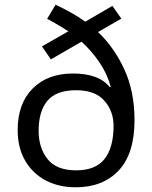

<svg xmlns="http://www.w3.org/2000/svg" viewBox="-20 -785 645 815"><path d="M216 -765Q248 -750 280.5 -732Q313 -714 342 -693L457 -760L495 -706L396 -649Q464 -585 507.5 -491Q551 -397 551 -275Q551 -133 484 -61.5Q417 10 301 10Q229 10 173.5 -19.5Q118 -49 86.5 -103.5Q55 -158 55 -233Q55 -345 118.5 -409Q182 -473 290 -473Q343 -473 382.5 -459Q422 -445 446 -415L450 -417Q434 -474 401 -522Q368 -570 326 -608L196 -533L158 -588L270 -652Q249 -666 226 -679.5Q203 -693 180 -705ZM303 -402Q219 -402 181.5 -357.5Q144 -313 144 -230Q144 -157 182 -109.5Q220 -62 303 -62Q386 -62 424 -110.5Q462 -159 462 -251Q462 -313 423 -357.5Q384 -402 303 -402Z"/></svg>

Font: Noto Sans Manichaean
Style: Regular
Weight: 400
Designer: Monotype Design Team
Foundry: Monotype Imaging Inc.
Version: Version 2.005; ttfautohint (v1.8.4.7-5d5b)